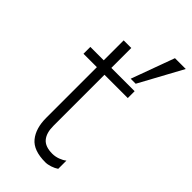

<svg xmlns="http://www.w3.org/2000/svg" viewBox="-239 -827 892 892"><g transform="rotate(45 206.5 -381.0)"><path d="M297 -552H264L342 -765H413ZM258 3Q180 3 147.5 -37Q115 -77 115 -146V-479H27V-524H115V-655H165V-524H318V-479H165V-143Q165 -97 185.5 -72.5Q206 -48 253 -48Q272 -48 291 -55Q310 -62 322 -72V-18Q309 -9 291 -3Q273 3 258 3Z"/></g></svg>

Font: LXGW 975 Gothic SC 200W
Style: Regular
Weight: 200
Version: Version 2.01;February 25, 2021